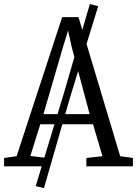

<svg xmlns="http://www.w3.org/2000/svg" viewBox="-24 -836 688 965"><path d="M155.5 99.5 295.5 -362.5 427.5 -815.5 469.5 -805 329.5 -351 197 109.5ZM59.5 -51 288.5 -750H370.5L580 -51L644 -42V0H410V-42L491 -51L443.5 -211.5H178.5L128.5 -52L215 -42V0H-3.5V-42ZM426.5 -262.5 337 -597.5 318 -682.5 291 -594.5 194.5 -262.5Z"/></svg>

Font: Merriweather 24pt SemiCondensed Light
Style: Regular
Weight: 300
Width: 4
Designer: Eben Sorkin
Foundry: Eben Sorkin
Version: Version 2.100